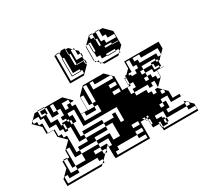

<svg xmlns="http://www.w3.org/2000/svg" viewBox="-150 -983 1293 1207"><g transform="rotate(-30 496.0 -379.0)"><path d="M297 -444V-468H249V-420H273V-444ZM609 -444V-462L603 -468H489V-492H465V-444ZM729 -492V-420H777V-444H753V-492ZM393 -396V-420H371V-396ZM609 -396V-420H561V-396ZM561 -372V-348H609V-372ZM849 -204V-222L843 -228H825V-204ZM777 -156V-132H801V-156ZM669 -120H657V-132H639L651 -120H657V-114L663 -108H669V-102L671 -100V-72H681V-108H669V-120H681V-132H669ZM489 -180H513V-156H561V-108H609V-132H489ZM561 -60H609V-84H561ZM393 -60V-36H371V-60ZM753 -60V-36H765V-24H729V-60H717V-50H721V-24H729V-12H969V-36H921V-60H777V-108H717V-84H753V-72H765V-60H777V-36H765V-60ZM393 -396H371V-372H393ZM909 -360H897V-372H873V-396H861V-408H897V-396H909ZM441 -492H417V-372H441ZM873 -324H871V-348H849V-372H801V-396H753V-420H691L721 -450V-500H971V-450L945 -424V-420H941L945 -424V-468H825V-492H777V-468H801V-444H921V-420H941L921 -400V-396H909V-408H897V-420H801V-396H861V-360H897V-350H871V-348H873ZM921 -348H897V-350H921ZM873 -300H871V-324H873ZM777 -324H801V-348H777ZM189 -312H201V-300H177V-324H153V-372H105V-444H81V-468H39L71 -500H93V-456H129V-396H177V-348H189ZM729 -252V-228H753V-204H777V-180H729V-204H705V-252H681V-228H633V-252H609V-348H633V-276H681V-252ZM561 -324H585V-228H633V-204H681V-180H657V-168H669V-156H681V-180H705V-132H669V-156H657V-168H621V-156H633V-138L621 -150V-156H561V-180H633V-204H561ZM129 -84H201V-132H153V-204H129ZM393 -60H371V-84H393ZM273 -180V-204H225V-252H249V-228H273V-204H417V-180H321V-156H417V-108H465V-204H417V-228H273V-252H417V-228H489V-252H513V-180H537V-276H297V-396H249V-372H273V-324H249V-252H225V-312H201V-348H189V-360H225V-348H237V-324H249V-348H237V-360H225V-372H201V-396H225V-444H201V-492H177V-444H201V-420H153V-468H141V-456H129V-468H105V-492H141V-468H153V-492H141V-500H93V-504H141V-500H271L321 -450V-444H297V-420H321V-350H369V-348H417V-324H345V-348H321V-300H441V-348H417V-372H371V-350H369V-444H371V-420H393V-444H371V-450L421 -500H571L603 -468H609V-462L621 -450V-350H671V-360H669V-408H679L671 -400V-360H681V-348H657V-300H681V-324H705V-360H681V-408H679L681 -410V-420H705V-408H717V-396H777V-372H801V-348H825V-324H849V-300H871L825 -254V-252H823L825 -254V-300H801V-276H777V-300H681V-276H753V-252H777V-228H801V-252H823L821 -250L843 -228H849V-222L871 -200V-150H921V-132H849V-180H801V-156H825V-108H801V-84H921V-60H945V-76L937 -84H921V-100L937 -84H945V-76L971 -50V0H721V-24H717V-50H671V-72H669V-102L663 -108H657V-114L651 -120H621V0H371V-12H369V-98L371 -100V-84H393V-132H321V-156H201V-180ZM273 -36V-60H129V-84H105V-150H121V-200L171 -250L121 -300V-348H81V-350H71V-400L21 -450L33 -462V-468H39L33 -462V-444H57V-420H81V-350H121V-348H129V-300H153V-276H177V-156H201V-132H321V-108H369V-98L345 -74V-60H331L345 -74V-84H321V-108H273V-84H321V-60H331L297 -26V-12H283L297 -26V-36ZM21 0V-50L71 -100V-150H81V-156H105V-150H81V-60H129V-36H57V-60H33V-12H283L271 0ZM561 -36V-60H417V-36H393V-12H371V-36H393V-12H609V-36ZM442 -730V-750H438V-730ZM394 -706H390V-710H394ZM710 -646H662V-634H710V-630H754V-634H710ZM730 -562H720L730 -572V-586H710V-598H646V-586H710V-582H646V-586H610V-610H586V-646H582V-658H586V-646H598V-710H582V-706H586V-682H582V-706H564L608 -750H610V-726H630V-710H634V-662H646V-710H634V-750H610V-754H634V-750H658V-682H682V-658H754V-682H706V-706H682V-750H658V-754H682V-750H708L758 -700V-598H756L730 -572ZM454 -582H390V-586H454ZM454 -646V-710H442V-730H438V-710H442V-646ZM394 -682H390V-706H394ZM586 -658V-682H582V-658ZM394 -658H390V-682H394ZM394 -610V-634H390V-610ZM394 -610V-586H390V-610ZM608 -550 596 -562H586V-572L572 -586H562V-596L558 -600V-700L562 -704V-706H564L562 -704V-596L572 -586H586V-572L596 -562H720L708 -550ZM358 -550V-750H370V-562H466V-586H454V-598H406V-646H394V-634H390V-658H394V-646H406V-710H394V-750H370V-754H394V-750H406V-758H438V-754H442V-750H458L478 -730H490V-718L508 -700V-682H514V-658H508V-682H490V-718L478 -730H466V-658H508V-634H514V-610H508V-634H454V-646H442V-634H454V-630H502V-610H508V-600L458 -550Z"/></g></svg>

Font: Rubik Broken Fax
Style: Regular
Weight: 400
Designer: Hubert and Fischer, NaN
Foundry: Hubert and Fischer, NaN
Version: Version 2.201